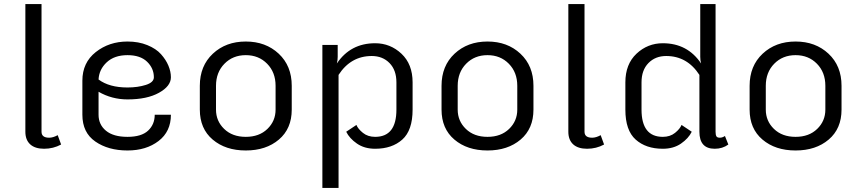

<svg xmlns="http://www.w3.org/2000/svg" viewBox="-20 -720 4207 940"><path d="M279.2 -12.5Q240.8 8.3 195.8 8.3Q151.7 8.3 127.9 -13.3Q104.2 -35 104.2 -75V-700H183.3V-75Q183.3 -45.8 220.8 -45.8Q240 -45.8 262.5 -58.3Z M604.2 -516.7Q658.3 -516.7 701.2 -499.2Q744.2 -481.7 768.3 -454.6Q792.5 -427.5 804.6 -398.3Q816.7 -369.2 816.7 -341.7Q816.7 -298.3 758.3 -265.8Q700 -233.3 604.2 -233.3Q527.5 -233.3 462.5 -270.8V-158.3Q462.5 -110 498.8 -80Q535 -50 604.2 -50Q672.5 -50 705 -80.4Q737.5 -110.8 737.5 -158.3H816.7Q816.7 -75.8 756.2 -29.6Q695.8 16.7 604.2 16.7Q510 16.7 446.7 -27.1Q383.3 -70.8 383.3 -158.3V-325Q383.3 -413.3 448.8 -465Q514.2 -516.7 604.2 -516.7ZM462.5 -330.8Q515 -291.7 604.2 -291.7Q654.2 -291.7 693.8 -304.2Q733.3 -316.7 733.3 -341.7Q733.3 -385.8 700 -417.9Q666.7 -450 604.2 -450Q540 -450 502.5 -415Q465 -380 462.5 -330.8Z M1408.3 -300V-183.3Q1408.3 -90 1345.4 -36.7Q1282.5 16.7 1183.3 16.7Q1084.2 16.7 1021.2 -36.7Q958.3 -90 958.3 -183.3V-300Q958.3 -397.5 1022.1 -457.1Q1085.8 -516.7 1183.3 -516.7Q1280.8 -516.7 1344.6 -457.1Q1408.3 -397.5 1408.3 -300ZM1037.5 -300V-183.3Q1037.5 -127.5 1077.5 -88.8Q1117.5 -50 1183.3 -50Q1249.2 -50 1289.2 -88.8Q1329.2 -127.5 1329.2 -183.3V-300Q1329.2 -365.8 1287.9 -407.9Q1246.7 -450 1183.3 -450Q1120 -450 1078.8 -407.9Q1037.5 -365.8 1037.5 -300Z M1637.5 200H1558.3V-500H1633.3V-441.7Q1633.3 -424.2 1629.2 -409.2Q1695.8 -508.3 1816.7 -508.3Q1890.8 -508.3 1945.4 -457.1Q2000 -405.8 2000 -316.7V-183.3Q2000 -81.7 1949.6 -36.7Q1899.2 8.3 1816.7 8.3Q1764.2 8.3 1727.5 -17.1Q1690.8 -42.5 1675 -75L1725 -108.3Q1732.5 -89.2 1756.7 -69.6Q1780.8 -50 1816.7 -50Q1920.8 -50 1920.8 -183.3V-316.7Q1920.8 -376.7 1887.1 -411.2Q1853.3 -445.8 1800 -445.8Q1697.5 -445.8 1637.5 -353.3Z M2591.7 -300V-183.3Q2591.7 -90 2528.8 -36.7Q2465.8 16.7 2366.7 16.7Q2267.5 16.7 2204.6 -36.7Q2141.7 -90 2141.7 -183.3V-300Q2141.7 -397.5 2205.4 -457.1Q2269.2 -516.7 2366.7 -516.7Q2464.2 -516.7 2527.9 -457.1Q2591.7 -397.5 2591.7 -300ZM2220.8 -300V-183.3Q2220.8 -127.5 2260.8 -88.8Q2300.8 -50 2366.7 -50Q2432.5 -50 2472.5 -88.8Q2512.5 -127.5 2512.5 -183.3V-300Q2512.5 -365.8 2471.2 -407.9Q2430 -450 2366.7 -450Q2303.3 -450 2262.1 -407.9Q2220.8 -365.8 2220.8 -300Z M2937.5 -12.5Q2899.2 8.3 2854.2 8.3Q2810 8.3 2786.2 -13.3Q2762.5 -35 2762.5 -75V-700H2841.7V-75Q2841.7 -45.8 2879.2 -45.8Q2898.3 -45.8 2920.8 -58.3Z M3408.3 -700H3483.3V-75Q3483.3 -59.2 3487.5 -52.5Q3491.7 -45.8 3504.2 -45.8Q3516.7 -45.8 3529.2 -54.2L3545.8 -12.5Q3517.5 8.3 3479.2 8.3Q3404.2 8.3 3404.2 -75V-353.3Q3344.2 -445.8 3241.7 -445.8Q3188.3 -445.8 3154.6 -411.2Q3120.8 -376.7 3120.8 -316.7V-183.3Q3120.8 -50 3225 -50Q3260.8 -50 3285 -69.6Q3309.2 -89.2 3316.7 -108.3L3366.7 -75Q3350.8 -42.5 3314.2 -17.1Q3277.5 8.3 3225 8.3Q3142.5 8.3 3092.1 -36.7Q3041.7 -81.7 3041.7 -183.3V-316.7Q3041.7 -405.8 3096.2 -457.1Q3150.8 -508.3 3225 -508.3Q3345.8 -508.3 3412.5 -409.2Q3408.3 -424.2 3408.3 -441.7Z M4100 -300V-183.3Q4100 -90 4037.1 -36.7Q3974.2 16.7 3875 16.7Q3775.8 16.7 3712.9 -36.7Q3650 -90 3650 -183.3V-300Q3650 -397.5 3713.8 -457.1Q3777.5 -516.7 3875 -516.7Q3972.5 -516.7 4036.2 -457.1Q4100 -397.5 4100 -300ZM3729.2 -300V-183.3Q3729.2 -127.5 3769.2 -88.8Q3809.2 -50 3875 -50Q3940.8 -50 3980.8 -88.8Q4020.8 -127.5 4020.8 -183.3V-300Q4020.8 -365.8 3979.6 -407.9Q3938.3 -450 3875 -450Q3811.7 -450 3770.4 -407.9Q3729.2 -365.8 3729.2 -300Z"/></svg>

Font: BoonBaan
Style: Regular
Weight: 400
Designer: Sungsit Sawaiwan
Foundry: FontUni
Version: Version 2.0